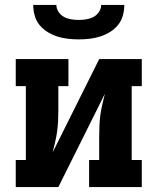

<svg xmlns="http://www.w3.org/2000/svg" viewBox="-20 -760 640 780"><path d="M44 0V-110H85V-410H44V-520H258V-410H217V-312Q217 -290 216 -268.5Q215 -247 212 -225.5Q209 -204 204 -183Q199 -162 194 -141L383 -520H556V-410H515V-110H556V0H342V-110H383V-208Q383 -230 384 -251.5Q385 -273 388 -294.5Q391 -316 396 -337Q401 -358 406 -379L217 0ZM300 -600Q278 -600 256 -602.5Q234 -605 213.5 -611.5Q193 -618 174 -629.5Q155 -641 141 -658Q127 -675 121 -696.5Q115 -718 115 -740H209Q209 -725 218 -711.5Q227 -698 240.5 -691Q254 -684 269.5 -681.5Q285 -679 300 -679Q315 -679 330.5 -681.5Q346 -684 359.5 -691Q373 -698 382 -711.5Q391 -725 391 -740H485Q485 -718 479 -696.5Q473 -675 459 -658Q445 -641 426 -629.5Q407 -618 386.5 -611.5Q366 -605 344 -602.5Q322 -600 300 -600Z"/></svg>

Font: Iosevka Etoile Extrabold
Style: Regular
Weight: 800
Designer: Belleve Invis
Foundry: Belleve Invis
Version: Version 22.1.2; ttfautohint (v1.8.4)